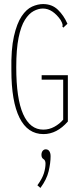

<svg xmlns="http://www.w3.org/2000/svg" viewBox="-20 -650 390 945"><path d="M194 10Q116 10 76 -70.5Q36 -151 36 -304Q34 -407 48.5 -471Q63 -535 86.5 -570Q110 -605 138 -617.5Q166 -630 192 -630Q236 -630 265 -602Q294 -574 312 -533L298 -520L292 -514L287 -519Q289 -524 287.5 -531Q286 -538 278 -552Q260 -578 238 -593Q216 -608 191 -608Q169 -608 145.5 -595.5Q122 -583 102.5 -552Q83 -521 71.5 -464.5Q60 -408 60 -319Q60 -164 94 -88Q128 -12 193 -12Q222 -12 247.5 -26Q273 -40 291 -61V-258H185V-280H314V-52Q260 10 194 10ZM179 275 164 262Q188 229 196 203Q204 177 204 155Q204 139 194 133Q184 127 184 112Q184 100 190 92.5Q196 85 205 85Q217 85 223 94.5Q229 104 229 119Q229 152 219.5 192.5Q210 233 179 275Z"/></svg>

Font: Inconsolata ExtraCondensed ExtraLight
Style: Regular
Weight: 200
Width: 2
Monospace: yes
Designer: Raph Levien, Cyreal, Brenton Simpson
Foundry: Raph Levien, Cyreal, Google
Version: Version 3.001; ttfautohint (v1.8.2.53-6de2)